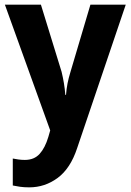

<svg xmlns="http://www.w3.org/2000/svg" viewBox="-20 -566 562 826"><path d="M1 -546H156L245 -257Q251 -232 255 -208Q259 -184 261 -158H264Q266 -184 270.5 -207Q275 -230 283 -256L369 -546H521L312 71Q283 159 228 199.5Q173 240 106 240Q83 240 66 237.5Q49 235 35 232V116Q45 118 58.5 120Q72 122 87 122Q127 122 150.5 96Q174 70 188 23L196 -5Z"/></svg>

Font: Noto Sans Gujarati SemiCondensed
Style: Bold
Weight: 700
Width: 4
Designer: Jelle Bosma - Monotype Design Team, Universal Thirst
Foundry: Monotype Imaging Inc.
Version: Version 2.106; ttfautohint (v1.8.4.7-5d5b)